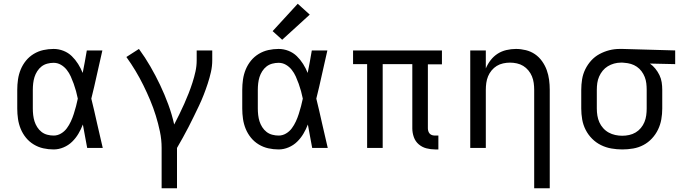

<svg xmlns="http://www.w3.org/2000/svg" viewBox="-20 -789 3640 1024"><path d="M266 8Q238 8 211 2Q184 -4 160 -18.5Q136 -33 118.5 -54.5Q101 -76 90.5 -101.5Q80 -127 76 -154.5Q72 -182 72 -210V-310Q72 -338 76 -365.5Q80 -393 90.5 -418.5Q101 -444 118.5 -465.5Q136 -487 160 -501.5Q184 -516 211 -522Q238 -528 266 -528Q293 -528 318.5 -518Q344 -508 363 -489.5Q382 -471 396.5 -448Q411 -425 421 -400Q427 -430 432.5 -460Q438 -490 443 -520H526Q511 -456 497 -391.5Q483 -327 467 -263Q483 -198 497.5 -132Q512 -66 528 0H445Q439 -31 433.5 -62Q428 -93 422 -125Q412 -99 398 -75.5Q384 -52 364.5 -33Q345 -14 319 -3Q293 8 266 8ZM266 -66Q287 -66 305.5 -77Q324 -88 336.5 -105Q349 -122 358 -141.5Q367 -161 373.5 -181.5Q380 -202 385.5 -222.5Q391 -243 395 -263Q391 -283 385.5 -303Q380 -323 373 -342.5Q366 -362 357.5 -381Q349 -400 336 -416.5Q323 -433 305 -443.5Q287 -454 266 -454Q249 -454 232 -449.5Q215 -445 201.5 -434.5Q188 -424 178.5 -409Q169 -394 164 -378Q159 -362 157 -344.5Q155 -327 155 -310V-210Q155 -193 157 -175.5Q159 -158 164 -142Q169 -126 178.5 -111Q188 -96 201.5 -85.5Q215 -75 232 -70.5Q249 -66 266 -66Z M842 215V0Q842 -44 833 -87Q824 -130 811 -172Q798 -214 781 -254.5Q764 -295 744.5 -334.5Q725 -374 702.5 -411.5Q680 -449 654 -485L721 -528Q754 -483 782 -434.5Q810 -386 834 -335.5Q858 -285 877.5 -232Q897 -179 909 -125Q923 -152 936.5 -179.5Q950 -207 962.5 -235Q975 -263 986 -291Q997 -319 1006.5 -348.5Q1016 -378 1022.5 -407.5Q1029 -437 1029 -468V-520H1112V-468Q1112 -436 1105 -405Q1098 -374 1088 -343.5Q1078 -313 1066.5 -283.5Q1055 -254 1041.5 -225.5Q1028 -197 1014 -168.5Q1000 -140 985.5 -111.5Q971 -83 955.5 -55.5Q940 -28 924 0V215Z M1466 8Q1438 8 1411 2Q1384 -4 1360 -18.5Q1336 -33 1318.5 -54.5Q1301 -76 1290.5 -101.5Q1280 -127 1276 -154.5Q1272 -182 1272 -210V-310Q1272 -338 1276 -365.5Q1280 -393 1290.5 -418.5Q1301 -444 1318.5 -465.5Q1336 -487 1360 -501.5Q1384 -516 1411 -522Q1438 -528 1466 -528Q1493 -528 1518.5 -518Q1544 -508 1563 -489.5Q1582 -471 1596.5 -448Q1611 -425 1621 -400Q1627 -430 1632.5 -460Q1638 -490 1643 -520H1726Q1711 -456 1697 -391.5Q1683 -327 1667 -263Q1683 -198 1697.5 -132Q1712 -66 1728 0H1645Q1639 -31 1633.5 -62Q1628 -93 1622 -125Q1612 -99 1598 -75.5Q1584 -52 1564.5 -33Q1545 -14 1519 -3Q1493 8 1466 8ZM1466 -66Q1487 -66 1505.5 -77Q1524 -88 1536.5 -105Q1549 -122 1558 -141.5Q1567 -161 1573.5 -181.5Q1580 -202 1585.5 -222.5Q1591 -243 1595 -263Q1591 -283 1585.5 -303Q1580 -323 1573 -342.5Q1566 -362 1557.5 -381Q1549 -400 1536 -416.5Q1523 -433 1505 -443.5Q1487 -454 1466 -454Q1449 -454 1432 -449.5Q1415 -445 1401.5 -434.5Q1388 -424 1378.5 -409Q1369 -394 1364 -378Q1359 -362 1357 -344.5Q1355 -327 1355 -310V-210Q1355 -193 1357 -175.5Q1359 -158 1364 -142Q1369 -126 1378.5 -111Q1388 -96 1401.5 -85.5Q1415 -75 1432 -70.5Q1449 -66 1466 -66ZM1485 -577 1434 -623 1568 -769 1632 -711Z M2301 8Q2277 8 2254 2Q2231 -4 2213 -19.5Q2195 -35 2187 -58Q2179 -81 2179 -104V-447H2021V0H1938V-447H1863V-520H2337V-446H2262V-104Q2262 -97 2264.5 -89Q2267 -81 2272.5 -75.5Q2278 -70 2285.5 -68Q2293 -66 2301 -66H2318V8Z M2829 215V-310Q2829 -328 2826.5 -346.5Q2824 -365 2817 -382Q2810 -399 2798 -413.5Q2786 -428 2770.5 -437.5Q2755 -447 2736.5 -451Q2718 -455 2700 -455Q2682 -455 2663.5 -451Q2645 -447 2629.5 -437.5Q2614 -428 2602 -413.5Q2590 -399 2583 -382Q2576 -365 2573.5 -346.5Q2571 -328 2571 -310V0H2488V-520H2571V-424Q2581 -448 2597 -468.5Q2613 -489 2634 -502.5Q2655 -516 2680.5 -522Q2706 -528 2732 -528Q2758 -528 2784.5 -521.5Q2811 -515 2833 -500Q2855 -485 2871 -462.5Q2887 -440 2896 -415Q2905 -390 2908.5 -363.5Q2912 -337 2912 -310V215Z M3299 8Q3270 8 3241 3Q3212 -2 3185.5 -15Q3159 -28 3138 -49Q3117 -70 3103.5 -96.5Q3090 -123 3085 -152Q3080 -181 3080 -210V-310Q3080 -338 3084.5 -366Q3089 -394 3101.5 -419.5Q3114 -445 3133 -466Q3152 -487 3177 -500.5Q3202 -514 3229 -521Q3256 -528 3285 -528Q3288 -528 3292 -528Q3296 -528 3300 -528L3581 -520V-447L3446 -450Q3462 -439 3475 -423Q3488 -407 3497 -388.5Q3506 -370 3509 -350Q3512 -330 3512 -310V-210Q3512 -181 3507 -152.5Q3502 -124 3489.5 -98Q3477 -72 3457 -50.5Q3437 -29 3411.5 -15.5Q3386 -2 3357 3Q3328 8 3299 8ZM3299 -65Q3317 -65 3335.5 -69Q3354 -73 3370 -82.5Q3386 -92 3398 -106.5Q3410 -121 3417 -138Q3424 -155 3426.5 -173.5Q3429 -192 3429 -210V-310Q3429 -327 3427 -344.5Q3425 -362 3418.5 -378.5Q3412 -395 3401.5 -409Q3391 -423 3376.5 -433Q3362 -443 3345 -448Q3328 -453 3311 -454L3300 -455Q3298 -455 3295.5 -455Q3293 -455 3291 -455Q3273 -455 3255 -450Q3237 -445 3221.5 -435.5Q3206 -426 3194.5 -412Q3183 -398 3175.5 -381Q3168 -364 3165.5 -346Q3163 -328 3163 -310V-210Q3163 -191 3166 -172.5Q3169 -154 3176.5 -137Q3184 -120 3197 -105.5Q3210 -91 3226.5 -82Q3243 -73 3261.5 -69Q3280 -65 3299 -65Z"/></svg>

Font: Zed Sans Extended
Style: Regular
Weight: 400
Width: 7
Designer: Belleve Invis
Foundry: Belleve Invis
Version: Version 1.0.0; ttfautohint (v1.8.4)